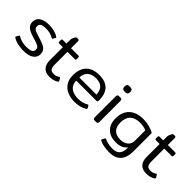

<svg xmlns="http://www.w3.org/2000/svg" viewBox="88 -1591 2671 2671"><g transform="rotate(45 1424.0 -255.0)"><path d="M58 -34Q48 -40 48 -46Q48 -49 51 -55L72 -91Q77 -99 81 -99Q82 -99 90 -95Q121 -75 164 -63.5Q207 -52 249 -52Q315 -52 346 -67.5Q377 -83 377 -120Q377 -144 364.5 -158.5Q352 -173 323.5 -184.5Q295 -196 233 -214Q176 -231 142 -248Q108 -265 88 -292.5Q68 -320 68 -362Q68 -428 121.5 -461.5Q175 -495 262 -495Q318 -495 366 -482.5Q414 -470 447 -448Q457 -442 457 -435Q457 -432 454 -426L434 -393Q430 -386 426 -386Q421 -386 416 -390Q357 -428 270 -428Q210 -428 183 -413Q156 -398 156 -360Q156 -336 169.5 -321.5Q183 -307 206 -297.5Q229 -288 277 -274L316 -262Q374 -244 406.5 -225Q439 -206 453 -181Q467 -156 467 -118Q467 -58 415 -21.5Q363 15 263 15Q207 15 151.5 3Q96 -9 58 -34Z M617 -152V-409H552Q536 -409 531 -413.5Q526 -418 526 -433V-454Q526 -469 531 -474.5Q536 -480 552 -480H617V-550Q617 -569 622.5 -584Q628 -599 642 -626Q647 -634 651 -637Q655 -640 664 -640H684Q697 -640 702.5 -633.5Q708 -627 708 -614V-480H845Q861 -480 866 -474.5Q871 -469 871 -454V-433Q871 -418 866 -413.5Q861 -409 845 -409H708V-155Q708 -102 726.5 -78.5Q745 -55 790 -55Q815 -55 834 -61.5Q853 -68 874 -82Q880 -85 883 -85Q888 -85 892 -78L913 -44Q916 -38 916 -34Q916 -27 908 -22Q855 15 775 15Q695 15 656 -29.5Q617 -74 617 -152Z M991 -231Q991 -361 1058.5 -428Q1126 -495 1250 -495Q1373 -495 1435 -430.5Q1497 -366 1497 -239Q1497 -212 1471 -212H1078Q1078 -133 1130 -92Q1182 -51 1274 -51Q1361 -51 1424 -90Q1430 -93 1433 -93Q1439 -93 1442 -86L1461 -53Q1463 -50 1463 -45Q1463 -38 1455 -33Q1415 -8 1369.5 3.5Q1324 15 1265 15Q1190 15 1128 -11Q1066 -37 1028.5 -92.5Q991 -148 991 -231ZM1413 -273Q1413 -348 1372 -389.5Q1331 -431 1250 -431Q1167 -431 1122.5 -388Q1078 -345 1078 -273Z M1611 -620V-640Q1611 -657 1622 -668.5Q1633 -680 1652 -680H1680Q1699 -680 1710 -668.5Q1721 -657 1721 -640V-620Q1721 -603 1710 -591.5Q1699 -580 1680 -580H1652Q1633 -580 1622 -591.5Q1611 -603 1611 -620ZM1621 -30V-450Q1621 -465 1628 -472.5Q1635 -480 1651 -480H1681Q1712 -480 1712 -450V-30Q1712 0 1681 0H1651Q1635 0 1628 -7.5Q1621 -15 1621 -30Z M1918 134Q1900 123 1907 112L1929 75Q1933 67 1938 67Q1941 67 1947 70Q1974 84 2015.5 93Q2057 102 2100 102Q2177 102 2211.5 63.5Q2246 25 2246 -66Q2213 -27 2172.5 -10Q2132 7 2069 7Q1961 7 1898 -55Q1835 -117 1835 -228Q1835 -355 1909 -425Q1983 -495 2120 -495Q2181 -495 2240.5 -478.5Q2300 -462 2336 -438V-78Q2336 42 2279.5 106Q2223 170 2107 170Q2049 170 1997 160Q1945 150 1918 134ZM2246 -195V-402Q2224 -413 2189 -419.5Q2154 -426 2117 -426Q2025 -426 1974.5 -378.5Q1924 -331 1924 -235Q1924 -64 2093 -64Q2159 -64 2202.5 -99.5Q2246 -135 2246 -195Z M2521 -152V-409H2456Q2440 -409 2435 -413.5Q2430 -418 2430 -433V-454Q2430 -469 2435 -474.5Q2440 -480 2456 -480H2521V-550Q2521 -569 2526.5 -584Q2532 -599 2546 -626Q2551 -634 2555 -637Q2559 -640 2568 -640H2588Q2601 -640 2606.5 -633.5Q2612 -627 2612 -614V-480H2749Q2765 -480 2770 -474.5Q2775 -469 2775 -454V-433Q2775 -418 2770 -413.5Q2765 -409 2749 -409H2612V-155Q2612 -102 2630.5 -78.5Q2649 -55 2694 -55Q2719 -55 2738 -61.5Q2757 -68 2778 -82Q2784 -85 2787 -85Q2792 -85 2796 -78L2817 -44Q2820 -38 2820 -34Q2820 -27 2812 -22Q2759 15 2679 15Q2599 15 2560 -29.5Q2521 -74 2521 -152Z"/></g></svg>

Font: Mitr Light
Style: Regular
Weight: 300
Designer: Thanarat Vachiruckul
Foundry: Cadson Demak
Version: Version 1.002